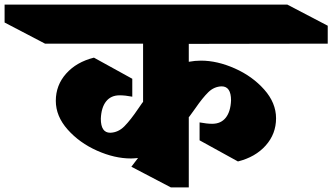

<svg xmlns="http://www.w3.org/2000/svg" viewBox="-185 -806 1447 836"><path d="M637 -537Q664 -542 690 -542Q761 -542 837.5 -508Q914 -474 965.5 -416Q1017 -358 1017 -291Q1017 -223 972 -172.5Q927 -122 851 -103L684 -195V-273Q716 -267 739 -267Q777 -267 798 -293.5Q819 -320 821 -369Q821 -430 780 -430Q747 -429 722 -404.5Q697 -380 666 -335Q647 -308 640 -299L637 -296V10H559L387 -80L416 -118Q396 -116 385 -116Q314 -116 237.5 -150Q161 -184 109.5 -242Q58 -300 58 -367Q58 -435 103 -485.5Q148 -536 224 -555L391 -463V-385Q360 -391 336 -391Q298 -391 277 -364.5Q256 -338 254 -289Q254 -228 295 -228Q330 -229 357 -256.5Q384 -284 417 -333L435 -359L438 -362V-616H11L-165 -708V-786H1066L1242 -694V-616L637 -615Z"/></svg>

Font: Inknut Antiqua Black
Style: Regular
Weight: 900
Designer: Claus Eggers Sørensen
Foundry: Claus Eggers Sørensen
Version: Version 1.003; ttfautohint (v1.8.2) -l 8 -r 50 -G 200 -x 14 